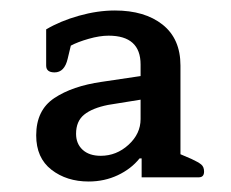

<svg xmlns="http://www.w3.org/2000/svg" viewBox="-20 -663 440 366"><path d="M49 -405Q49 -453 83.5 -476Q118 -499 174 -507L248 -518V-540Q248 -595 187 -595Q170 -595 149 -589Q128 -583 115 -576L109 -551Q103 -525 84 -525Q68 -525 68 -538V-607Q95 -623 130.5 -633Q166 -643 199 -643Q256 -643 290 -616Q324 -589 324 -538V-369L345 -360Q358 -354 363.5 -349.5Q369 -345 369 -336Q369 -325 359 -325H250V-361H246Q230 -341 204.5 -329Q179 -317 149 -317Q107 -317 78 -339.5Q49 -362 49 -405ZM248 -436V-473L186 -463Q156 -457 140.5 -444.5Q125 -432 125 -408Q125 -389 137.5 -377.5Q150 -366 172 -366Q202 -366 225 -387Q248 -408 248 -436Z"/></svg>

Font: Maitree Semibold
Style: Regular
Weight: 600
Designer: CadsonDemak Team
Foundry: CadsonDemak
Version: Version 1.000